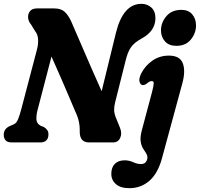

<svg xmlns="http://www.w3.org/2000/svg" viewBox="-20 -744 1044 1003"><path d="M175.5 -166.5Q169.5 -142.5 170.2 -120.5Q171 -98.5 192.5 -87L209 -80.5Q219.5 -74.5 226.5 -64.8Q233.5 -55 233 -41.5Q233 -21 221.8 -10.5Q210.5 0 192 0H41.5Q18.5 0 9 -11.2Q-0.5 -22.5 -0.5 -39.5Q-0.5 -70.5 30 -85L53 -95Q66 -100.5 74.8 -122.2Q83.5 -144 91.5 -175L172 -481Q180.5 -512 179 -538.2Q177.5 -564.5 163 -582L142.5 -615.5Q128 -632.5 126.8 -652.2Q125.5 -672 137 -686Q148.5 -700 173 -700H262.5Q299 -700 318.2 -682Q337.5 -664 352 -632Q372.5 -585 399.5 -522.2Q426.5 -459.5 455.5 -392.8Q484.5 -326 511 -267.5L585.5 -572Q623 -724 719 -724Q749 -724 770.8 -704.5Q792.5 -685 792 -647Q790.5 -581 719.5 -542.5Q682.5 -522.5 664.8 -498Q647 -473.5 635.5 -424.5L581.5 -209.5Q576 -187.5 576.2 -169.8Q576.5 -152 585 -130.5L607 -76Q618.5 -47.5 608 -23.8Q597.5 0 571 0H445Q395.5 0 396.5 -58.5Q398 -111 374 -160Q363 -185.5 344 -230.5Q325 -275.5 300.5 -332Q276 -388.5 249 -448.5ZM901.5 -504.5Q862.5 -504.5 841.8 -527.8Q821 -551 821 -586Q821 -626 849 -659.2Q877 -692.5 927.5 -692.5Q964.5 -692.5 984.2 -669.2Q1004 -646 1004 -611Q1004 -570.5 977 -537.5Q950 -504.5 901.5 -504.5ZM933 -310.5 826.5 81.5Q805 161.5 760.8 200.2Q716.5 239 656 239Q609.5 239 585.5 217.8Q561.5 196.5 561.5 164.5Q561.5 130 580 111.8Q598.5 93.5 631 93.5Q654.5 93.5 675.5 103.2Q696.5 113 717 113Q731.5 113 739.8 104.5Q748 96 750 82.5Q751 68 743.2 56.5Q735.5 45 726.8 30.8Q718 16.5 714.8 -6Q711.5 -28.5 721.5 -65.5L773.5 -260.5Q782.5 -294.5 783 -307.5Q783.5 -320.5 773 -320.5Q762 -320.5 747.5 -308Q736 -299 725.5 -299.5Q714 -300 709 -316.5Q704 -333 718.5 -362Q739.5 -402 777 -427.8Q814.5 -453.5 862 -453.5Q919.5 -453.5 934.8 -413.8Q950 -374 933 -310.5Z"/></svg>

Font: Fraunces 144pt SuperSoft
Style: Bold Italic
Weight: 700
Italic angle: -16°
Version: Version 1.000;[0bf87f6ff]